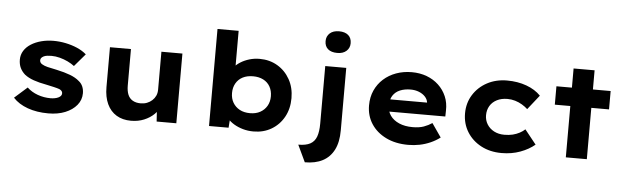

<svg xmlns="http://www.w3.org/2000/svg" viewBox="-57 -1025 4750 1457"><g transform="rotate(5 2318.0 -296.5)"><path d="M328 10Q240 10 170.5 -15Q101 -40 59 -86L156 -172Q190 -140 237 -123Q284 -106 336 -106Q352 -106 367.5 -109Q383 -112 394.5 -117.5Q406 -123 413 -131Q420 -139 420 -151Q420 -170 396 -181Q379 -187 353 -193Q327 -199 294 -206Q239 -216 197.5 -230.5Q156 -245 128 -267Q104 -288 91 -315Q78 -342 78 -378Q78 -415 97 -445.5Q116 -476 150 -497.5Q184 -519 228 -530.5Q272 -542 320 -542Q368 -542 414 -532.5Q460 -523 501 -505.5Q542 -488 573 -461L491 -365Q469 -382 440 -396Q411 -410 378.5 -418.5Q346 -427 315 -427Q298 -427 282.5 -425Q267 -423 256 -417.5Q245 -412 238.5 -404.5Q232 -397 232 -386Q232 -377 237 -369Q242 -361 252 -356Q266 -347 293.5 -340Q321 -333 363 -325Q424 -312 467 -295.5Q510 -279 536 -256Q557 -240 567 -216.5Q577 -193 577 -165Q577 -114 544.5 -74.5Q512 -35 456.5 -12.5Q401 10 328 10Z M958 11Q894 11 847.5 -17Q801 -45 776 -98.5Q751 -152 751 -227V-531H911V-253Q911 -212 922.5 -184Q934 -156 959 -141.5Q984 -127 1020 -127Q1046 -127 1068 -135.5Q1090 -144 1107 -159.5Q1124 -175 1133.5 -195.5Q1143 -216 1143 -242V-531H1303V0H1153L1146 -109L1175 -121Q1164 -86 1133 -56Q1102 -26 1057.5 -7.5Q1013 11 958 11Z M1891 11Q1848 11 1810 0Q1772 -11 1742 -29Q1712 -47 1692.5 -70.5Q1673 -94 1667 -116L1710 -124L1701 -1H1552V-740H1713V-404L1672 -412Q1679 -437 1698 -460Q1717 -483 1746.5 -501.5Q1776 -520 1813 -531Q1850 -542 1891 -542Q1967 -542 2027 -506.5Q2087 -471 2122 -408.5Q2157 -346 2157 -266Q2157 -185 2122.5 -122.5Q2088 -60 2028 -24.5Q1968 11 1891 11ZM1853 -125Q1898 -125 1930.5 -143Q1963 -161 1981.5 -192.5Q2000 -224 2000 -266Q2000 -308 1982 -340Q1964 -372 1930.5 -389Q1897 -406 1853 -406Q1807 -406 1774 -389Q1741 -372 1722.5 -340Q1704 -308 1704 -266Q1704 -224 1722.5 -192.5Q1741 -161 1774 -143Q1807 -125 1853 -125Z M2300 210 2239 81Q2297 81 2330 63Q2363 45 2377 7Q2391 -31 2391 -93V-531H2551V-55Q2551 35 2521 93.5Q2491 152 2435.5 181Q2380 210 2300 210ZM2473 -638Q2427 -638 2402 -659.5Q2377 -681 2377 -720Q2377 -757 2402.5 -780Q2428 -803 2473 -803Q2518 -803 2543 -781.5Q2568 -760 2568 -720Q2568 -684 2542.5 -661Q2517 -638 2473 -638Z M3070 10Q2973 10 2900.5 -25.5Q2828 -61 2788 -122.5Q2748 -184 2748 -263Q2748 -326 2771 -377Q2794 -428 2835 -465Q2876 -502 2931 -522Q2986 -542 3050 -542Q3112 -542 3164 -522.5Q3216 -503 3254.5 -467Q3293 -431 3314 -382Q3335 -333 3333 -274L3332 -229H2853L2830 -322H3202L3185 -302V-322Q3182 -347 3163.5 -367Q3145 -387 3116 -398.5Q3087 -410 3052 -410Q3007 -410 2972 -395.5Q2937 -381 2917.5 -351Q2898 -321 2898 -275Q2898 -231 2921.5 -198Q2945 -165 2988.5 -146Q3032 -127 3091 -127Q3142 -127 3176.5 -139.5Q3211 -152 3239 -171L3311 -67Q3278 -42 3238.5 -24.5Q3199 -7 3156.5 1.5Q3114 10 3070 10Z M3781 10Q3693 10 3625 -26Q3557 -62 3518 -124.5Q3479 -187 3479 -266Q3479 -345 3518 -407.5Q3557 -470 3624 -506Q3691 -542 3776 -542Q3857 -542 3924 -517.5Q3991 -493 4033 -449L3946 -339Q3928 -356 3903 -371Q3878 -386 3849.5 -394.5Q3821 -403 3791 -403Q3745 -403 3710.5 -385.5Q3676 -368 3657.5 -337Q3639 -306 3639 -266Q3639 -228 3658 -197Q3677 -166 3711 -148Q3745 -130 3790 -130Q3826 -130 3854 -137Q3882 -144 3905.5 -156.5Q3929 -169 3946 -185L4033 -76Q3988 -38 3923 -14Q3858 10 3781 10Z M4270 0V-677H4430V0ZM4152 -391V-531H4565V-391Z"/></g></svg>

Font: Lexend Exa
Style: Bold
Weight: 700
Designer: Bonnie Shaver-Troup, Thomas Jockin
Foundry: Lexend
Version: Version 1.007